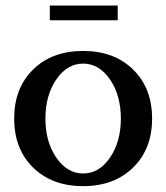

<svg xmlns="http://www.w3.org/2000/svg" viewBox="-20 -648 589 681"><path d="M156.7 -576.2V-628.4H397.5V-576.2ZM274.9 12.2Q164.6 12.2 97.4 -53.7Q30.3 -119.6 30.3 -227.5Q30.3 -335.4 97.4 -401.4Q164.6 -467.3 274.9 -467.3Q384.8 -467.3 452.1 -401.4Q519.5 -335.4 519.5 -227.5Q519.5 -119.6 452.1 -53.7Q384.8 12.2 274.9 12.2ZM179.7 -88.9Q218.3 -32.7 274.9 -32.7Q331.5 -32.7 370.1 -88.9Q408.7 -145 408.7 -227.5Q408.7 -310.1 370.1 -366.2Q331.5 -422.4 274.9 -422.4Q218.3 -422.4 179.7 -366.2Q141.1 -310.1 141.1 -227.5Q141.1 -145 179.7 -88.9Z"/></svg>

Font: Elstob 6pt Medium
Style: Regular
Weight: 500
Designer: Peter S. Baker
Version: Version 1.015